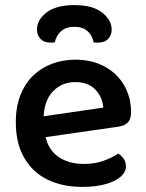

<svg xmlns="http://www.w3.org/2000/svg" viewBox="-20 -719 571 753"><path d="M116 -175 111 -257 385 -297Q382 -338 354 -367.5Q326 -397 275 -397Q222 -397 187 -360Q152 -323 151 -254L154 -207Q162 -140 203.5 -108Q245 -76 310 -76Q352 -76 387.5 -89Q423 -102 444 -117Q457 -108 465.5 -95.5Q474 -83 474 -67Q474 -43 451.5 -24.5Q429 -6 390.5 4Q352 14 303 14Q225 14 166.5 -14.5Q108 -43 75 -100Q42 -157 42 -240Q42 -301 60.5 -347Q79 -393 111 -423.5Q143 -454 185.5 -469.5Q228 -485 275 -485Q340 -485 389.5 -458.5Q439 -432 466.5 -385Q494 -338 494 -278Q494 -251 480.5 -238Q467 -225 443 -222ZM271 -614Q240 -614 220.5 -597.5Q201 -581 195 -553Q191 -552 187 -552Q183 -552 178 -552Q152 -552 138.5 -567Q125 -582 125 -603Q125 -641 162.5 -670Q200 -699 271 -699Q344 -699 381 -669.5Q418 -640 418 -603Q418 -582 404.5 -567Q391 -552 365 -552Q360 -552 355.5 -552Q351 -552 347 -553Q342 -581 322.5 -597.5Q303 -614 271 -614Z"/></svg>

Font: BalooTamma2SemiBold
Style: Regular
Weight: 600
Designer: Divya Kowshik, Shuchita Grover and Ek Type
Foundry: Ek Type
Version: Version 1.700